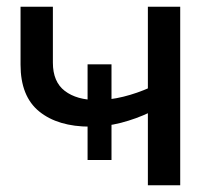

<svg xmlns="http://www.w3.org/2000/svg" viewBox="-20 -550 649 570"><path d="M240 -75V-359H311V-75ZM426 -217Q384 -197 339.5 -185.5Q295 -174 248 -174Q152 -174 96.5 -219Q41 -264 41 -358V-530H137V-364Q137 -307 172.5 -280Q208 -253 268 -253Q306 -253 346.5 -263Q387 -273 427 -291ZM419 0V-530H515V0Z"/></svg>

Font: MOST Montserrat Medium
Style: Regular
Weight: 500
Designer: Julieta Ulanovsky
Foundry: Julieta Ulanovsky
Version: Version 8.000;March 11, 2024;FontCreator 15.0.0.2926 64-bit